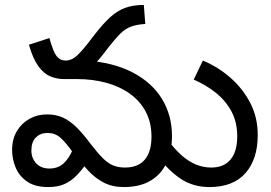

<svg xmlns="http://www.w3.org/2000/svg" viewBox="-20 -745 1098 777"><path d="M828 12Q761 12 710.5 -22Q660 -56 621 -111L661 -176Q689 -139 716.5 -115Q744 -91 773.5 -79Q803 -67 835 -67Q886 -67 913 -99.5Q940 -132 940 -193Q940 -251 916.5 -294.5Q893 -338 853.5 -369.5Q814 -401 764 -423L801 -500Q863 -474 913 -430Q963 -386 993 -328Q1023 -270 1023 -199Q1023 -100 973 -44Q923 12 828 12ZM481 12Q435 12 400 -6Q365 -24 335.5 -56Q306 -88 273 -131Q244 -171 223 -189Q202 -207 172 -207Q144 -207 125.5 -189Q107 -171 107 -136Q107 -105 126.5 -84Q146 -63 180 -63Q214 -63 236.5 -83Q259 -103 275 -141L328 -81Q309 -54 288 -33Q267 -12 240.5 0Q214 12 175 12Q122 12 90 -10Q58 -32 43.5 -66.5Q29 -101 29 -138Q29 -182 48 -214Q67 -246 99 -264Q131 -282 170 -282Q206 -282 234 -269.5Q262 -257 289 -230.5Q316 -204 348 -161Q375 -126 396 -105Q417 -84 438 -75.5Q459 -67 486 -67Q539 -67 566 -99Q593 -131 593 -192Q593 -249 570 -292.5Q547 -336 506 -365.5Q465 -395 410 -410Q355 -425 292 -425H243L326 -500Q437 -493 515.5 -452.5Q594 -412 635 -345.5Q676 -279 676 -194Q676 -135 655 -88Q634 -41 590.5 -14.5Q547 12 481 12ZM239 -425Q210 -425 183.5 -436Q157 -447 135 -477.5Q113 -508 97 -564L180 -591Q195 -536 209 -518Q223 -500 245 -500Q265 -500 282.5 -512.5Q300 -525 332 -565L363 -605Q397 -649 425.5 -675Q454 -701 486 -713Q518 -725 562 -725L568 -648Q533 -646 509.5 -637Q486 -628 466.5 -608.5Q447 -589 421 -556L398 -526Q370 -490 345 -468Q320 -446 294.5 -435.5Q269 -425 239 -425Z"/></svg>

Font: hexutelugu05
Style: Book
Weight: 400
Designer: Jelle Bosma - Monotype Design Team
Foundry: Monotype Imaging Inc.
Version: Version 2.003